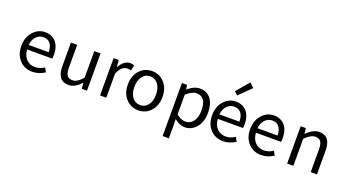

<svg xmlns="http://www.w3.org/2000/svg" viewBox="-78 -1634 4657 2625"><g transform="rotate(20 2250.5 -321.5)"><path d="M178 -62Q102 -141 102 -271Q102 -398 177 -480Q248 -557 347 -557Q448 -557 507 -488Q563 -420 563 -302Q563 -273 559 -250H193Q198 -163 247 -112Q296 -60 373 -60Q445 -60 509 -103L542 -43Q454 13 362 13Q250 13 178 -62ZM192 -315H483Q483 -398 447 -441Q413 -484 348 -484Q289 -484 245 -440Q199 -393 192 -315Z M724 -199V-543H815V-210Q815 -134 839 -100Q863 -66 917 -66Q990 -66 1064 -158V-543H1155V0H1079L1072 -85H1069Q983 13 889 13Q724 13 724 -199Z M1345 0V-543H1420L1428 -444H1431Q1493 -557 1585 -557Q1621 -557 1643 -545L1626 -465Q1603 -474 1573 -474Q1484 -474 1436 -349V0Z M1727 -62Q1651 -141 1651 -271Q1651 -403 1727 -482Q1797 -557 1903 -557Q2009 -557 2079 -482Q2155 -403 2155 -271Q2155 -141 2079 -62Q2009 13 1903 13Q1797 13 1727 -62ZM2017 -120Q2061 -178 2061 -271Q2061 -364 2017 -423Q1974 -481 1903 -481Q1832 -481 1789 -423Q1746 -365 1746 -271Q1746 -176 1789 -120Q1833 -63 1903 -63Q1973 -63 2017 -120Z M2339 229V-543H2414L2422 -481H2425Q2517 -557 2598 -557Q2701 -557 2759 -481Q2814 -408 2814 -280Q2814 -147 2743 -64Q2675 13 2578 13Q2505 13 2428 -50L2430 45V229ZM2675 -120Q2719 -181 2719 -279Q2719 -480 2576 -480Q2511 -480 2430 -405V-120Q2497 -63 2563 -63Q2631 -63 2675 -120Z M2953 -62Q2877 -141 2877 -271Q2877 -398 2952 -480Q3023 -557 3122 -557Q3223 -557 3282 -488Q3338 -420 3338 -302Q3338 -273 3334 -250H2968Q2973 -163 3022 -112Q3071 -60 3148 -60Q3220 -60 3284 -103L3317 -43Q3229 13 3137 13Q3025 13 2953 -62ZM2967 -315H3258Q3258 -398 3222 -441Q3188 -484 3123 -484Q3064 -484 3020 -440Q2974 -393 2967 -315ZM3106 -641 3059 -686 3217 -872 3280 -811Z M3507 -62Q3431 -141 3431 -271Q3431 -398 3506 -480Q3577 -557 3676 -557Q3777 -557 3836 -488Q3892 -420 3892 -302Q3892 -273 3888 -250H3522Q3527 -163 3576 -112Q3625 -60 3702 -60Q3774 -60 3838 -103L3871 -43Q3783 13 3691 13Q3579 13 3507 -62ZM3521 -315H3812Q3812 -398 3776 -441Q3742 -484 3677 -484Q3618 -484 3574 -440Q3528 -393 3521 -315Z M4067 0V-543H4142L4150 -465H4153Q4248 -557 4335 -557Q4501 -557 4501 -344V0H4410V-332Q4410 -408 4386 -443Q4361 -477 4307 -477Q4241 -477 4158 -394V0Z"/></g></svg>

Font: Source Han Sans Regular
Style: Regular
Weight: 400
Designer: Ryoko NISHIZUKA  (kana & ideographs); Paul D. Hunt (Latin, Greek & Cyrillic); Wenlong ZHANG  (bopomofo); Sandoll Communi
Foundry: Adobe Systems Incorporated
Version: Version 1.00 January 18, 2024, initial release